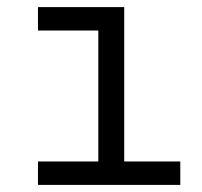

<svg xmlns="http://www.w3.org/2000/svg" viewBox="-20 -521 568 541"><path d="M87 -66H257V-435H87V-501H330V-66H488V0H87Z"/></svg>

Font: PlemolJP
Style: Regular
Weight: 400
Monospace: yes
Version: v2.0.4; ttfautohint (v1.8.4.7-5d5b-dirty) -l 6 -r 45 -G 200 